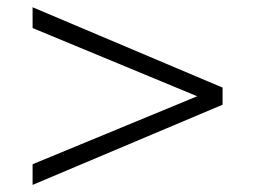

<svg xmlns="http://www.w3.org/2000/svg" viewBox="-20 -586 707 532"><path d="M526.4 -319.3 70.3 -508.3V-565.9L596.7 -343.3V-295.9L70.3 -73.7V-130.9Z"/></svg>

Font: Atsinvsda
Style: Regular
Weight: 400
Designer: Al Webster
Foundry: Al Webster and Michael Everson
Version: Version 2.000